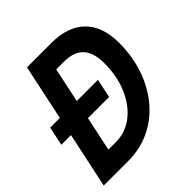

<svg xmlns="http://www.w3.org/2000/svg" viewBox="-198 -849 989 989"><g transform="rotate(-45 296.0 -355.0)"><path d="M-2 0 149 -710H327Q446 -710 510 -647Q574 -584 574 -464Q574 -363 544 -278Q514 -193 460.5 -130.5Q407 -68 334.5 -34Q262 0 176 0ZM146 -114H201Q270 -114 325.5 -156.5Q381 -199 413.5 -274Q446 -349 446 -444Q446 -520 411.5 -558Q377 -596 304 -596H248ZM-8 -303 14 -406H362L340 -303Z"/></g></svg>

Font: Geist Mono SemiBold
Style: Italic
Weight: 600
Italic angle: -12°
Monospace: yes
Designer: Basement.studio, Andrés Briganti, Mateo Zaragoza
Foundry: Basement.studio, Vercel, Andrés Briganti, Guido Ferreyra, Mateo Zaragoza
Version: Version 1.500; ttfautohint (v1.8.4.7-5d5b)